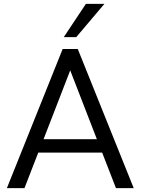

<svg xmlns="http://www.w3.org/2000/svg" viewBox="-20 -972 726 992"><path d="M15.6 0 303.7 -718.8H381.8L670.9 0H579.1L507.8 -183.6H177.7L106.4 0ZM205.1 -252.9H480.5L342.8 -608.4ZM309.6 -780.3 423.8 -952.1H519.5L374 -780.3Z"/></svg>

Font: Min Sans
Style: Regular
Weight: 400
Designer: Jinseong-Kim, NotoSansCJK, Nunito
Foundry: Jinseong-Kim
Version: Version 1.400;Glyphs 3.1.2 (3151)